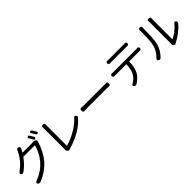

<svg xmlns="http://www.w3.org/2000/svg" viewBox="324 -2322 3874 3874"><g transform="rotate(-45 2261.5 -385.0)"><path d="M186 40Q163 19 172 1Q180 -16 212 -27Q406 -101 531 -249Q586 -313 630 -402Q671 -484 687 -555H522H357Q260 -420 137 -334Q107 -314 82 -333Q62 -348 68 -368Q73 -386 96 -401Q262 -520 348 -695Q355 -707 361 -724Q378 -773 421 -759Q468 -744 440 -693Q435 -685 428 -672Q426 -669 425 -667Q411 -639 403 -625H668Q690 -625 708 -628Q731 -633 757 -619L767 -613Q781 -605 785 -591Q789 -577 782.5 -563Q776 -549 774 -543Q753 -463 710 -377Q663 -281 601 -205Q469 -44 249 47Q211 62 186 40ZM748 -654Q741 -669 723 -701Q717 -711 705 -731Q700 -738 698 -742Q680 -767 710 -780Q732 -790 744 -772Q777 -721 800 -680Q812 -657 785 -644Q760 -632 748 -654ZM857 -696Q852 -706 841 -725Q834 -736 831 -742Q821 -760 806 -782Q787 -808 818 -820Q840 -829 852 -811Q888 -758 910 -718Q920 -696 895 -684Q869 -672 857 -696Z M1088 -1 1071 -15Q1046 -37 1054 -69Q1055 -74 1055 -85V-365V-646Q1055 -656 1053 -681Q1053 -683 1053 -684Q1050 -711 1059.5 -723Q1069 -735 1095 -735Q1143 -735 1137 -683Q1136 -670 1136 -646V-90Q1269 -123 1406 -203Q1549 -285 1642 -388Q1671 -423 1698 -383Q1716 -356 1697 -334Q1507 -114 1143 -6Q1141 -5 1138 -4Q1127 -1 1120 2Q1103 12 1088 -1Z M1852 -347Q1844 -356 1844 -382.5Q1844 -409 1852 -419Q1861 -429 1885 -428Q1926 -425 1980 -425H2517Q2547 -425 2583 -427Q2607 -429 2616 -418Q2623 -408 2623 -381Q2623 -355 2615 -346Q2607 -336 2583 -337Q2545 -339 2518 -339H2249H1980Q1940 -339 1886 -337Q1861 -336 1852 -347Z M2953 22Q2905 -13 2962 -42Q3047 -92 3090 -163Q3142 -245 3147 -406H2854Q2832 -406 2809 -406Q2769 -405 2769 -444Q2769 -485 2811 -481Q2825 -480 2854 -480H3174H3495Q3515 -480 3527 -481Q3572 -486 3572 -443Q3572 -404 3531 -405Q3519 -406 3495 -406H3229Q3224 -238 3171 -138Q3147 -95 3104 -52Q3059 -8 3007 24Q2978 40 2953 22ZM3420 -652Q3403 -653 3371 -653H2975Q2941 -653 2925 -652Q2904 -651 2895 -660Q2886 -669 2886 -690Q2886 -731 2927 -727Q2957 -725 2974 -725H3172H3371Q3384 -725 3415 -727Q3417 -727 3418 -727Q3462 -732 3462 -690Q3462 -651 3420 -652Z M3668 -2Q3624 -31 3666 -66Q3756 -150 3794 -273Q3824 -366 3824 -667Q3824 -683 3823 -690Q3820 -715 3829 -726.5Q3838 -738 3863 -738Q3887 -738 3896 -728.5Q3905 -719 3903 -695Q3902 -687 3902 -668Q3902 -554 3897 -455Q3890 -319 3872 -251Q3830 -108 3724 -6Q3698 17 3668 -2ZM4111 6 4096 -7Q4071 -27 4078 -57Q4078 -61 4078.5 -69Q4079 -77 4079 -81V-374V-668Q4079 -675 4078 -687Q4078 -697 4078 -702Q4075 -725 4085 -734Q4094 -741 4119 -741Q4144 -741 4153 -733Q4162 -725 4161 -702Q4160 -692 4160 -668V-103Q4222 -131 4288 -181Q4359 -235 4412 -300Q4427 -321 4443.5 -322.5Q4460 -324 4474 -303Q4491 -277 4472 -252Q4412 -178 4323 -110Q4243 -49 4158 -6Q4143 2 4136 7Q4124 17 4111 6Z"/></g></svg>

Font: GenSenRounded JP R
Style: Regular
Weight: 400
Version: Version 1.501;PS 1;hotconv 16.6.51;makeotf.lib2.5.65220